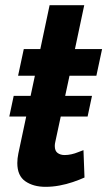

<svg xmlns="http://www.w3.org/2000/svg" viewBox="-20 -714 415 743"><path d="M33 -343H336L319 -263H16ZM47 -83Q47 -92 48 -101Q49 -110 51 -120L115 -421H50L72 -524H136L172 -694H306L270 -524H375L353 -421H249L194 -165Q193 -161 192.5 -157Q192 -153 192 -149Q192 -130 203 -122Q214 -114 230 -114Q243 -114 256.5 -117Q270 -120 282 -125Q294 -130 303 -133L307 -27Q287 -18 262 -9.5Q237 -1 210 4Q183 9 156 9Q109 9 78 -12.5Q47 -34 47 -83Z"/></svg>

Font: Raleway Thin
Style: Bold Italic
Weight: 700
Italic angle: -12°
Version: Version 4.026